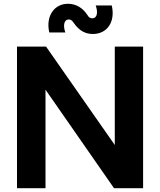

<svg xmlns="http://www.w3.org/2000/svg" viewBox="-20 -997 848 1017"><path d="M241 -825H326C312 -865 321 -894 344 -894C355 -894 363 -888 371 -875C400 -834 432 -817 472 -817C548 -817 592 -882 572 -968H487C501 -928 493 -900 469 -900C457 -900 449 -906 442 -919C420 -952 386 -977 340 -977C269 -977 221 -914 241 -825ZM738 -750H588V-229L224 -750H70V0H221V-522L584 0H738Z"/></svg>

Font: Oakes Bold
Style: Regular
Weight: 700
Designer: Samuel Oakes
Foundry: Samuel Oakes
Version: Version 1.003;PS 001.003;hotconv 1.0.88;makeotf.lib2.5.64775